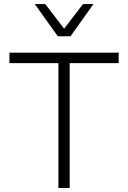

<svg xmlns="http://www.w3.org/2000/svg" viewBox="-20 -917 625 937"><path d="M559 -660V-609H320V0H265V-609H26V-660ZM150 -897H201L293 -777L385 -897H436L324 -740H262Z"/></svg>

Font: Human Sans Light
Style: Regular
Weight: 300
Designer: Tim Radville
Foundry: Continuum
Version: Version 1.000;FEAKit 1.0